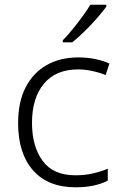

<svg xmlns="http://www.w3.org/2000/svg" viewBox="-20 -786 516 816"><path d="M301 10Q184 10 120.5 -62Q57 -134 57 -263Q57 -353 89 -415Q121 -477 178.5 -509.5Q236 -542 313 -542Q351 -542 385 -535Q419 -528 445 -516L429 -467Q402 -478 371 -484.5Q340 -491 312 -491Q217 -491 166.5 -430Q116 -369 116 -264Q116 -164 161 -102.5Q206 -41 301 -41Q340 -41 375 -49Q410 -57 438 -69V-18Q412 -5 378.5 2.5Q345 10 301 10ZM432 -758Q417 -737 392.5 -709Q368 -681 340 -653.5Q312 -626 287 -606H247V-615Q266 -634 288 -661Q310 -688 330.5 -716Q351 -744 364 -766H432Z"/></svg>

Font: Noto Sans Lao UI Light
Style: Regular
Weight: 300
Designer: Monotype Design Team
Foundry: Monotype Imaging Inc.
Version: Version 2.000; ttfautohint (v1.8.4.7-5d5b)